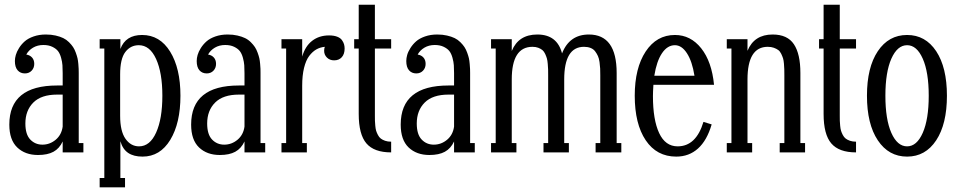

<svg xmlns="http://www.w3.org/2000/svg" viewBox="-20 -654 4109 824"><path d="M317.9 -340.8V-40H337.9V0H249V-46.9Q234.9 -16.6 209.5 -2.7Q184.1 11.2 143.1 11.2Q87.9 11.2 54 -21.2Q20 -53.7 20 -119.1Q20 -287.1 225.1 -287.1H249V-339.8Q249 -359.9 248 -374Q247.1 -388.2 242.2 -406Q237.3 -423.8 229 -434.6Q220.7 -445.3 204.6 -453.1Q188.5 -460.9 166 -460.9Q141.1 -460.9 121.8 -449.5Q102.5 -438 92.8 -419.9Q108.4 -417.5 117.7 -407Q127 -396.5 127 -379.9Q127 -362.3 115.7 -350.6Q104.5 -338.9 86.9 -338.9Q67.4 -338.9 55.7 -352.3Q43.9 -365.7 43.9 -392.1Q43.9 -404.3 47.9 -418.2Q51.8 -432.1 61.8 -448Q71.8 -463.9 86.2 -476.6Q100.6 -489.3 124.3 -497.6Q147.9 -505.9 176.8 -505.9Q199.7 -505.9 218.8 -501.5Q237.8 -497.1 251.5 -490.5Q265.1 -483.9 276.1 -472.9Q287.1 -461.9 293.7 -451.9Q300.3 -441.9 305.4 -427.7Q310.5 -413.6 312.7 -403.8Q314.9 -394 316.2 -379.6Q317.4 -365.2 317.6 -358.4Q317.9 -351.6 317.9 -340.8ZM162.1 -33.2Q193.8 -33.2 219 -54.2Q244.1 -75.2 249 -110.8V-248H225.1Q157.2 -248 123 -213.9Q88.9 -179.7 88.9 -124Q88.9 -77.1 109.9 -55.2Q130.9 -33.2 162.1 -33.2Z M516.6 149.9H407.7V109.9H427.7V-445.8H407.7V-485.8H496.6V-443.8Q519 -503.9 589.8 -503.9Q666 -503.9 710.2 -432.4Q754.4 -360.8 754.4 -243.2Q754.4 -125.5 710.7 -53.7Q667 18.1 591.8 18.1Q553.7 18.1 530.3 2.4Q506.8 -13.2 496.6 -47.9V109.9H516.6ZM576.7 -25.9Q623.5 -25.9 650.1 -85.2Q676.8 -144.5 676.8 -243.2Q676.8 -341.8 649.9 -400.9Q623 -460 575.7 -460Q540 -460 517.8 -430.7Q495.6 -401.4 495.6 -335V-157.2Q495.6 -90.8 518.6 -58.3Q541.5 -25.9 576.7 -25.9Z M1098.1 -340.8V-40H1118.2V0H1029.3V-46.9Q1015.1 -16.6 989.7 -2.7Q964.4 11.2 923.3 11.2Q868.2 11.2 834.2 -21.2Q800.3 -53.7 800.3 -119.1Q800.3 -287.1 1005.4 -287.1H1029.3V-339.8Q1029.3 -359.9 1028.3 -374Q1027.3 -388.2 1022.5 -406Q1017.6 -423.8 1009.3 -434.6Q1001 -445.3 984.9 -453.1Q968.8 -460.9 946.3 -460.9Q921.4 -460.9 902.1 -449.5Q882.8 -438 873 -419.9Q888.7 -417.5 897.9 -407Q907.2 -396.5 907.2 -379.9Q907.2 -362.3 896 -350.6Q884.8 -338.9 867.2 -338.9Q847.7 -338.9 835.9 -352.3Q824.2 -365.7 824.2 -392.1Q824.2 -404.3 828.1 -418.2Q832 -432.1 842 -448Q852.1 -463.9 866.5 -476.6Q880.9 -489.3 904.5 -497.6Q928.2 -505.9 957 -505.9Q980 -505.9 999 -501.5Q1018.1 -497.1 1031.7 -490.5Q1045.4 -483.9 1056.4 -472.9Q1067.4 -461.9 1074 -451.9Q1080.6 -441.9 1085.7 -427.7Q1090.8 -413.6 1093 -403.8Q1095.2 -394 1096.4 -379.6Q1097.7 -365.2 1097.9 -358.4Q1098.1 -351.6 1098.1 -340.8ZM942.4 -33.2Q974.1 -33.2 999.3 -54.2Q1024.4 -75.2 1029.3 -110.8V-248H1005.4Q937.5 -248 903.3 -213.9Q869.1 -179.7 869.1 -124Q869.1 -77.1 890.1 -55.2Q911.1 -33.2 942.4 -33.2Z M1392.1 -502Q1412.6 -502 1426.8 -496.6Q1440.9 -491.2 1447.5 -481.9Q1454.1 -472.7 1456.5 -464.1Q1459 -455.6 1459 -445.8Q1459 -421.9 1446.8 -408.4Q1434.6 -395 1414.1 -395Q1395 -395 1383.1 -407Q1371.1 -418.9 1371.1 -436Q1371.1 -445.8 1374 -453.1Q1354 -451.2 1337.6 -441.9Q1321.3 -432.6 1307.1 -414.1Q1293 -395.5 1284.9 -362.8Q1276.9 -330.1 1276.9 -286.1V-40H1296.9V0H1188V-40H1208V-445.8H1188V-485.8H1276.9V-411.1Q1289.6 -455.6 1319.6 -478.8Q1349.6 -502 1392.1 -502Z M1658.7 -485.8V-445.8H1588.9V-157.2Q1588.9 -143.1 1589.1 -135.5Q1589.4 -127.9 1590.6 -114.5Q1591.8 -101.1 1594.2 -93Q1596.7 -85 1601.8 -75Q1606.9 -64.9 1614.3 -59.3Q1621.6 -53.7 1632.8 -49.8Q1644 -45.9 1658.7 -45.9V0Q1585.4 0 1552.5 -38.6Q1519.5 -77.1 1519.5 -165V-445.8H1500V-485.8H1519.5V-633.8H1588.9V-485.8Z M1997.6 -340.8V-40H2017.6V0H1928.7V-46.9Q1914.6 -16.6 1889.2 -2.7Q1863.8 11.2 1822.8 11.2Q1767.6 11.2 1733.6 -21.2Q1699.7 -53.7 1699.7 -119.1Q1699.7 -287.1 1904.8 -287.1H1928.7V-339.8Q1928.7 -359.9 1927.7 -374Q1926.8 -388.2 1921.9 -406Q1917 -423.8 1908.7 -434.6Q1900.4 -445.3 1884.3 -453.1Q1868.2 -460.9 1845.7 -460.9Q1820.8 -460.9 1801.5 -449.5Q1782.2 -438 1772.5 -419.9Q1788.1 -417.5 1797.4 -407Q1806.6 -396.5 1806.6 -379.9Q1806.6 -362.3 1795.4 -350.6Q1784.2 -338.9 1766.6 -338.9Q1747.1 -338.9 1735.4 -352.3Q1723.6 -365.7 1723.6 -392.1Q1723.6 -404.3 1727.5 -418.2Q1731.4 -432.1 1741.5 -448Q1751.5 -463.9 1765.9 -476.6Q1780.3 -489.3 1804 -497.6Q1827.6 -505.9 1856.4 -505.9Q1879.4 -505.9 1898.4 -501.5Q1917.5 -497.1 1931.2 -490.5Q1944.8 -483.9 1955.8 -472.9Q1966.8 -461.9 1973.4 -451.9Q1980 -441.9 1985.1 -427.7Q1990.2 -413.6 1992.4 -403.8Q1994.6 -394 1995.8 -379.6Q1997.1 -365.2 1997.3 -358.4Q1997.6 -351.6 1997.6 -340.8ZM1841.8 -33.2Q1873.5 -33.2 1898.7 -54.2Q1923.8 -75.2 1928.7 -110.8V-248H1904.8Q1836.9 -248 1802.7 -213.9Q1768.6 -179.7 1768.6 -124Q1768.6 -77.1 1789.6 -55.2Q1810.5 -33.2 1841.8 -33.2Z M2626.5 -340.8V-40H2646.5V0H2536.1V-40H2556.2V-331.1Q2556.2 -348.1 2555.7 -359.9Q2555.2 -371.6 2553 -387.5Q2550.8 -403.3 2546.1 -413.6Q2541.5 -423.8 2534.2 -433.6Q2526.9 -443.4 2514.6 -448.2Q2502.4 -453.1 2486.3 -453.1Q2401.4 -453.1 2401.4 -313V-40H2421.4V0H2312.5V-40H2332.5V-331.1Q2332.5 -346.7 2332.3 -355.7Q2332 -364.7 2330.8 -379.6Q2329.6 -394.5 2327.1 -403.1Q2324.7 -411.6 2319.8 -422.4Q2314.9 -433.1 2307.9 -439Q2300.8 -444.8 2290 -449Q2279.3 -453.1 2265.1 -453.1Q2176.3 -453.1 2176.3 -313V-40H2196.3V0H2087.4V-40H2107.4V-445.8H2087.4V-485.8H2176.3V-435.1Q2205.1 -505.9 2286.1 -505.9Q2371.1 -505.9 2392.1 -424.8Q2423.8 -505.9 2507.3 -505.9Q2626.5 -505.9 2626.5 -340.8Z M2888.2 -25.9Q2967.3 -25.9 2999 -130.9L3034.2 -120.1Q3014.2 -51.3 2975.6 -16.6Q2937 18.1 2882.3 18.1Q2798.3 18.1 2751.2 -52Q2704.1 -122.1 2704.1 -243.2Q2704.1 -361.8 2751 -432.9Q2797.9 -503.9 2876.5 -503.9Q2943.8 -503.9 2989.3 -446.8Q3034.7 -389.6 3044.4 -290H2784.2Q2782.2 -259.8 2782.2 -241.2Q2782.2 -140.1 2808.8 -83Q2835.4 -25.9 2888.2 -25.9ZM2876.5 -460Q2844.2 -460 2821 -425.5Q2797.9 -391.1 2788.1 -329.1H2960.4Q2950.7 -390.6 2928.2 -425.3Q2905.8 -460 2876.5 -460Z M3415 -340.8V-40H3435.1V0H3326.2V-40H3346.2V-331.1Q3346.2 -347.2 3345.9 -356.2Q3345.7 -365.2 3344.5 -380.1Q3343.3 -395 3340.6 -403.6Q3337.9 -412.1 3332.8 -422.9Q3327.6 -433.6 3320.1 -439.2Q3312.5 -444.8 3301 -449Q3289.6 -453.1 3274.9 -453.1Q3188 -453.1 3188 -313V-40H3208V0H3099.1V-40H3119.1V-445.8H3099.1V-485.8H3188V-436Q3216.8 -505.9 3295.9 -505.9Q3359.4 -505.9 3387.2 -464.1Q3415 -422.4 3415 -340.8Z M3653.8 -485.8V-445.8H3584V-157.2Q3584 -143.1 3584.2 -135.5Q3584.5 -127.9 3585.7 -114.5Q3586.9 -101.1 3589.4 -93Q3591.8 -85 3596.9 -75Q3602.1 -64.9 3609.4 -59.3Q3616.7 -53.7 3627.9 -49.8Q3639.2 -45.9 3653.8 -45.9V0Q3580.6 0 3547.6 -38.6Q3514.6 -77.1 3514.6 -165V-445.8H3495.1V-485.8H3514.6V-633.8H3584V-485.8Z M3873 18.1Q3793.9 18.1 3747.3 -51.8Q3700.7 -121.6 3700.7 -243.2Q3700.7 -364.7 3747.3 -434.3Q3793.9 -503.9 3873 -503.9Q3951.7 -503.9 3997.8 -434.3Q4043.9 -364.7 4043.9 -243.2Q4043.9 -121.6 3997.8 -51.8Q3951.7 18.1 3873 18.1ZM3873 -25.9Q3914.6 -25.9 3940.2 -84Q3965.8 -142.1 3965.8 -243.2Q3965.8 -344.2 3940.2 -402.1Q3914.6 -460 3873 -460Q3831.1 -460 3805.4 -402.1Q3779.8 -344.2 3779.8 -243.2Q3779.8 -141.6 3805.4 -83.7Q3831.1 -25.9 3873 -25.9Z"/></svg>

Font: Margherita
Style: Regular
Weight: 400
Designer: James Puckett
Foundry: Dunwich Type Founders
Version: Version 1.008;hotconv 1.0.109;makeotfexe 2.5.65596